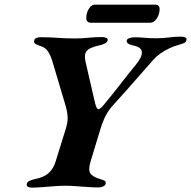

<svg xmlns="http://www.w3.org/2000/svg" viewBox="-20 -817 838 842"><path d="M119.7 5.8Q106.9 5.8 101.3 1.3Q95.7 -3.3 97.4 -10.1Q99 -18.7 109.7 -24Q120.5 -29.2 132.5 -31.4Q172.8 -39.2 193.8 -58.5Q214.8 -77.7 224.2 -109.6L267.8 -250Q277.2 -278.2 276.6 -300.8Q276.1 -323.5 268.4 -351L208.3 -552.9Q201 -575.4 190.1 -591.8Q179.3 -608.2 159.6 -614.3Q141.5 -620.4 134.5 -625.2Q127.5 -630.1 130 -639.5Q131.6 -647.2 139.8 -650.5Q148.1 -653.8 156 -653.8Q198.3 -653.8 232.7 -651.1Q267 -648.4 309.9 -648.4Q337.6 -648.4 367.3 -651.4Q396.9 -654.5 430 -654.5Q438.7 -654.5 446.3 -650.7Q453.8 -647 452.2 -640.2Q450.5 -631.5 439.4 -626.1Q428.2 -620.7 417.6 -618.5Q372.4 -608.8 360.1 -593.3Q347.7 -577.8 355.1 -546.1L397.1 -364.1Q401.3 -348.4 404.6 -343.4Q407.8 -338.4 412 -338.4Q416.2 -338.4 421.9 -343.3Q427.6 -348.2 435.7 -358.1Q469.5 -398.4 504.7 -443.8Q539.8 -489.3 575.5 -532.9Q603.6 -566.5 602.1 -588.9Q600.6 -611.4 560.1 -618.4Q550.1 -620.4 541.9 -625.9Q533.6 -631.4 536.1 -640Q537.7 -646.8 548.4 -650.1Q559 -653.5 569.4 -653.5Q592 -653.5 614.4 -651.3Q636.8 -649.2 663.8 -649.2Q694.4 -649.2 720.1 -652.7Q745.8 -656.3 773.2 -656.3Q784.4 -656.3 792.2 -653Q799.9 -649.6 797.4 -640.4Q795 -630.9 785.4 -627.4Q775.8 -623.9 765.1 -620.5Q744.4 -615.4 722.8 -605.2Q701.2 -595 682.9 -581.9Q664.5 -568.9 652 -554.5Q622.9 -521.1 593.5 -487.8Q564 -454.4 534.9 -421.4Q505.8 -388.4 477 -356.9Q458.3 -337 445.4 -313.1Q432.5 -289.1 422.7 -258.5L377.7 -110.5Q366.1 -73.2 375.7 -57.4Q385.3 -41.7 420 -31.4Q431.7 -28.4 438.7 -24.4Q445.8 -20.4 443.3 -10.9Q441.7 -4.1 432.7 0.4Q423.7 5 412.5 5Q390.8 5 364.5 3.1Q338.3 1.2 312.6 -0.6Q287 -2.5 266.8 -2.5Q246.2 -2.5 220.5 -0.6Q194.7 1.2 168.5 3.5Q142.3 5.8 119.7 5.8ZM377.9 -717.3Q368.8 -717.3 363.5 -722.9Q358.2 -728.5 358.2 -735Q358.2 -760.9 369.7 -778.7Q381.3 -796.6 395.3 -796.6H661.3Q670.4 -796.6 675.3 -791.5Q680.1 -786.3 680.1 -778.9Q680.1 -754.8 667.7 -736.1Q655.3 -717.3 639.2 -717.3Z"/></svg>

Font: EB Garamond
Style: Italic
Weight: 400
Italic angle: -17.2°
Designer: Georg Duffner and Octavio Pardo
Foundry: Georg Duffner
Version: Version 1.001